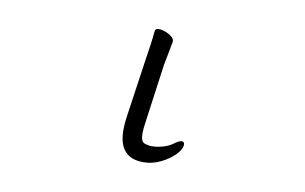

<svg xmlns="http://www.w3.org/2000/svg" viewBox="-58 -585 1116 703"><g transform="rotate(10 500.0 -234.0)"><path d="M453 -364Q457 -387 461 -417Q465 -447 467 -470Q469 -479 481 -479Q492 -479 505.5 -474Q519 -469 529 -461Q539 -453 539 -444V-441L522 -353L492 -135Q490 -122 489 -111.5Q488 -101 488 -93Q488 -62 502.5 -57Q517 -52 530 -52Q548 -52 570 -58Q592 -64 608 -76Q625 -89 635 -89Q645 -89 645 -78Q645 -61 624.5 -40Q604 -19 573 -4Q542 11 509 11Q417 11 417 -93Q417 -104 418 -117Q419 -130 421 -143Z"/></g></svg>

Font: Moon Stars Kai T
Style: Regular
Weight: 400
Designer: GuiWonder
Version: Version 1.101